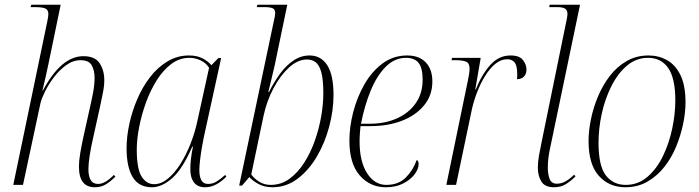

<svg xmlns="http://www.w3.org/2000/svg" viewBox="-20 -780 2947 810"><path d="M380 10Q313 10 313 -77Q313 -101 318.5 -134Q324 -167 332 -203L360 -329Q367 -359 373 -391Q379 -423 379 -452Q379 -483 367 -504.5Q355 -526 320 -526Q288 -526 259 -505Q230 -484 207 -453.5Q184 -423 169.5 -393Q155 -363 151 -346L77 0H36L179 -687Q184 -710 184 -721Q184 -739 170.5 -744.5Q157 -750 126 -750H109L112 -760H236L186 -518Q181 -494 173 -457.5Q165 -421 159 -398H161Q238 -543 332 -543Q381 -543 400.5 -513Q420 -483 420 -442Q420 -416 413.5 -385.5Q407 -355 402 -330L373 -199Q364 -160 358.5 -125Q353 -90 353 -66Q353 -37 362.5 -20.5Q372 -4 394 -4Q424 -4 460 -42L467 -35Q447 -15 427 -2.5Q407 10 380 10Z M621 10Q566 10 540 -32.5Q514 -75 514 -155Q514 -203 525.5 -256.5Q537 -310 559 -361.5Q581 -413 613 -454.5Q645 -496 686.5 -521Q728 -546 777 -546Q810 -546 833 -534.5Q856 -523 872 -505L901 -535H913L840 -202Q836 -183 831.5 -156.5Q827 -130 824 -104.5Q821 -79 821 -63Q821 -35 829.5 -19.5Q838 -4 858 -4Q877 -4 893.5 -14Q910 -24 930 -42L935 -35Q917 -16 894 -3Q871 10 845 10Q813 10 797.5 -11.5Q782 -33 783 -70Q783 -88 786 -113Q789 -138 794 -161H791Q750 -67 706.5 -28.5Q663 10 621 10ZM630 -3Q660 -3 688.5 -26.5Q717 -50 741.5 -89Q766 -128 784.5 -175.5Q803 -223 813 -271L862 -494Q849 -515 826 -525.5Q803 -536 779 -536Q737 -536 702.5 -510Q668 -484 641 -441Q614 -398 595.5 -346.5Q577 -295 567 -243.5Q557 -192 557 -149Q557 -67 577.5 -35Q598 -3 630 -3Z M1129 10Q1096 10 1071 -3.5Q1046 -17 1032 -33L1001 3H989L1135 -690Q1138 -702 1139.5 -710.5Q1141 -719 1141 -725Q1141 -740 1130.5 -745Q1120 -750 1096 -750H1063L1066 -760H1192L1139 -505Q1131 -469 1124 -441.5Q1117 -414 1112 -392H1115Q1136 -434 1161.5 -469Q1187 -504 1218.5 -525Q1250 -546 1286 -546Q1334 -546 1360.5 -505Q1387 -464 1387 -379Q1387 -315 1369 -246.5Q1351 -178 1317 -120Q1283 -62 1235.5 -26Q1188 10 1129 10ZM1122 0Q1166 0 1201 -25.5Q1236 -51 1263 -93Q1290 -135 1308 -186Q1326 -237 1335 -289Q1344 -341 1344 -386Q1344 -444 1335.5 -475Q1327 -506 1311.5 -517.5Q1296 -529 1275 -529Q1236 -529 1199 -495Q1162 -461 1133.5 -407Q1105 -353 1092 -292L1040 -44Q1053 -26 1074 -13Q1095 0 1122 0Z M1608 10Q1541 10 1497.5 -40Q1454 -90 1454 -187Q1454 -244 1470 -306.5Q1486 -369 1517 -423.5Q1548 -478 1593.5 -512Q1639 -546 1698 -546Q1748 -546 1776 -517Q1804 -488 1804 -436Q1804 -378 1769 -335.5Q1734 -293 1675.5 -270.5Q1617 -248 1544 -248H1501Q1500 -241 1498.5 -220.5Q1497 -200 1497 -183Q1497 -99 1528.5 -49.5Q1560 0 1610 0Q1661 0 1692 -31Q1723 -62 1738 -105Q1746 -101 1746 -88Q1746 -67 1729 -44.5Q1712 -22 1681 -6Q1650 10 1608 10ZM1540 -258Q1605 -258 1655.5 -281Q1706 -304 1734.5 -345.5Q1763 -387 1763 -444Q1763 -493 1746 -514.5Q1729 -536 1693 -536Q1645 -536 1607.5 -498.5Q1570 -461 1544 -398Q1518 -335 1503 -258Z M1954 -441Q1961 -473 1961 -490Q1961 -514 1946 -520Q1931 -526 1901 -526H1885L1887 -536H2008L1985 -402H1987Q2012 -465 2048 -505.5Q2084 -546 2134 -546Q2171 -546 2186 -527Q2201 -508 2201 -486Q2201 -468 2190.5 -457Q2180 -446 2161 -446Q2162 -452 2162 -457Q2162 -462 2162 -467Q2162 -503 2151 -516.5Q2140 -530 2121 -530Q2093 -530 2069.5 -510.5Q2046 -491 2026.5 -459.5Q2007 -428 1993 -391.5Q1979 -355 1971 -320L1904 0H1863Z M2317 10Q2279 10 2264 -14Q2249 -38 2249 -73Q2249 -97 2254 -124.5Q2259 -152 2264 -176L2371 -699Q2374 -714 2374 -721Q2374 -737 2364 -743.5Q2354 -750 2329 -750H2297L2299 -760H2427L2302 -161Q2297 -140 2294 -117Q2291 -94 2291 -74Q2291 -44 2299 -24.5Q2307 -5 2329 -5Q2349 -5 2367 -15.5Q2385 -26 2402 -43L2408 -36Q2388 -16 2367 -3Q2346 10 2317 10Z M2618 10Q2550 10 2506.5 -38Q2463 -86 2463 -185Q2463 -228 2473 -277Q2483 -326 2503 -373.5Q2523 -421 2553 -460Q2583 -499 2624 -522.5Q2665 -546 2716 -546Q2759 -546 2794.5 -526Q2830 -506 2851 -462.5Q2872 -419 2872 -348Q2872 -306 2862 -257.5Q2852 -209 2832.5 -161.5Q2813 -114 2782.5 -75.5Q2752 -37 2711 -13.5Q2670 10 2618 10ZM2620 0Q2672 0 2711.5 -34Q2751 -68 2777 -122Q2803 -176 2816 -238Q2829 -300 2829 -356Q2829 -450 2799 -493Q2769 -536 2714 -536Q2664 -536 2625 -503Q2586 -470 2559 -416Q2532 -362 2518.5 -299.5Q2505 -237 2505 -178Q2505 -80 2536 -40Q2567 0 2620 0Z"/></svg>

Font: Noto Serif Display SemiCondensed ExtraLight
Style: Italic
Weight: 200
Width: 4
Italic angle: -12°
Designer: Monotype Design Team
Foundry: Monotype Imaging Inc.
Version: Version 2.009